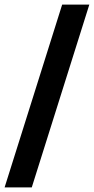

<svg xmlns="http://www.w3.org/2000/svg" viewBox="-26 -728 408 834"><path d="M-6 86 244 -708H362L112 86Z"/></svg>

Font: Bricolage Grotesque 18pt SemiBold
Style: Regular
Weight: 600
Version: Version 1.001;gftools[0.9.33.dev8+g029e19f]